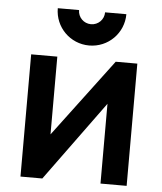

<svg xmlns="http://www.w3.org/2000/svg" viewBox="-53 -799 715 845"><g transform="rotate(5 304.0 -376.0)"><path d="M538 -540H442.5L184.5 -196.5V-540H69V0H165.5L422.5 -352.5V0H538ZM168 -752.5C168 -668.5 235.5 -601 319.5 -601C403.5 -601 471 -668.5 471 -752.5H377C377 -720.5 351.5 -695 319.5 -695C287.5 -695 262 -720.5 262 -752.5Z"/></g></svg>

Font: Eudonet
Style: Bold
Weight: 700
Designer: Mikhail Sharanda
Foundry: Mikhail Sharanda
Version: Version 4.503;Glyphs 3.1.2 (3151)